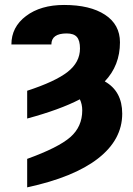

<svg xmlns="http://www.w3.org/2000/svg" viewBox="-20 -558 548 790"><path d="M91.8 -184.6Q207 -222.2 258.1 -262Q309.1 -301.8 309.1 -358.4Q309.1 -391.1 296.4 -405.8Q283.7 -420.4 254.4 -420.4Q191.4 -420.4 191.4 -375H26.9Q26.9 -446.8 87.2 -492.2Q147.5 -537.6 243.7 -537.6Q350.6 -537.6 412.1 -497.3Q473.6 -457 473.6 -383.8Q473.6 -288.6 411.1 -223.1Q482.9 -182.6 482.9 -90.3Q482.9 16.6 383.5 94Q284.2 171.4 91.8 212.9V95.7Q220.2 49.3 269.3 6.3Q318.4 -36.6 318.4 -104Q318.4 -128.9 308.6 -149.4Q225.6 -106.4 91.8 -70.3Z"/></svg>

Font: Roboto Black
Style: Regular
Weight: 900
Designer: Google
Version: Version 2.134; 2016